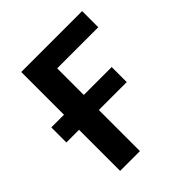

<svg xmlns="http://www.w3.org/2000/svg" viewBox="-156 -640 740 740"><g transform="rotate(-45 214.0 -269.5)"><path d="M408 -539H76V-306H7V-224H76V0H184V-224H336V-306H184V-451H408Z"/></g></svg>

Font: Noto Sans Thai Medium
Style: Regular
Weight: 500
Designer: Monotype Design Team
Foundry: Monotype Imaging Inc.
Version: Version 1.901